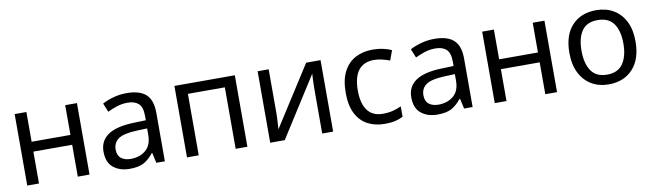

<svg xmlns="http://www.w3.org/2000/svg" viewBox="-35 -977 4819 1418"><g transform="rotate(-10 2374.0 -268.0)"><path d="M173 -536V-313H464V-536H552V0H464V-239H173V0H85V-536Z M925 -545Q1023 -545 1070 -502Q1117 -459 1117 -365V0H1053L1036 -76H1032Q997 -32 958.5 -11Q920 10 852 10Q779 10 731 -28.5Q683 -67 683 -149Q683 -229 746 -272.5Q809 -316 940 -320L1031 -323V-355Q1031 -422 1002 -448Q973 -474 920 -474Q878 -474 840 -461.5Q802 -449 769 -433L742 -499Q777 -518 825 -531.5Q873 -545 925 -545ZM951 -259Q851 -255 812.5 -227Q774 -199 774 -148Q774 -103 801.5 -82Q829 -61 872 -61Q940 -61 985 -98.5Q1030 -136 1030 -214V-262Z M1736 -536V0H1648V-461H1371V0H1283V-536Z M1990 -209Q1990 -197 1989 -173Q1988 -149 1986.5 -125Q1985 -101 1984 -87L2271 -536H2379V0H2297V-316Q2297 -332 2297.5 -358Q2298 -384 2299 -409.5Q2300 -435 2301 -448L2016 0H1907V-536H1990Z M2765 10Q2694 10 2638.5 -19Q2583 -48 2551.5 -109Q2520 -170 2520 -265Q2520 -364 2553 -426Q2586 -488 2642.5 -517Q2699 -546 2771 -546Q2812 -546 2850 -537.5Q2888 -529 2912 -517L2885 -444Q2861 -453 2829 -461Q2797 -469 2769 -469Q2611 -469 2611 -266Q2611 -169 2649.5 -117.5Q2688 -66 2764 -66Q2808 -66 2841.5 -75Q2875 -84 2903 -97V-19Q2876 -5 2843.5 2.5Q2811 10 2765 10Z M3233 -545Q3331 -545 3378 -502Q3425 -459 3425 -365V0H3361L3344 -76H3340Q3305 -32 3266.5 -11Q3228 10 3160 10Q3087 10 3039 -28.5Q2991 -67 2991 -149Q2991 -229 3054 -272.5Q3117 -316 3248 -320L3339 -323V-355Q3339 -422 3310 -448Q3281 -474 3228 -474Q3186 -474 3148 -461.5Q3110 -449 3077 -433L3050 -499Q3085 -518 3133 -531.5Q3181 -545 3233 -545ZM3259 -259Q3159 -255 3120.5 -227Q3082 -199 3082 -148Q3082 -103 3109.5 -82Q3137 -61 3180 -61Q3248 -61 3293 -98.5Q3338 -136 3338 -214V-262Z M3679 -536V-313H3970V-536H4058V0H3970V-239H3679V0H3591V-536Z M4694 -269Q4694 -136 4626.5 -63Q4559 10 4444 10Q4373 10 4317.5 -22.5Q4262 -55 4230 -117.5Q4198 -180 4198 -269Q4198 -402 4265 -474Q4332 -546 4447 -546Q4520 -546 4575.5 -513.5Q4631 -481 4662.5 -419.5Q4694 -358 4694 -269ZM4289 -269Q4289 -174 4326.5 -118.5Q4364 -63 4446 -63Q4527 -63 4565 -118.5Q4603 -174 4603 -269Q4603 -364 4565 -418Q4527 -472 4445 -472Q4363 -472 4326 -418Q4289 -364 4289 -269Z"/></g></svg>

Font: Noto Sans
Style: Regular
Weight: 400
Designer: Monotype Design Team
Foundry: Monotype Imaging Inc.
Version: Version 2.007